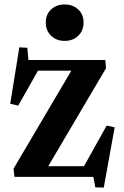

<svg xmlns="http://www.w3.org/2000/svg" viewBox="-20 -796 557 864"><path d="M67 -583 103 -581 108 -526H454L457 -489L197 -48H358L460 -231L496 -223L447 48L409 47L400 0H45L41 -37L301 -478H151L62 -321L26 -329ZM186 -695Q186 -731 210 -753.5Q234 -776 271 -776Q308 -776 332 -753.5Q356 -731 356 -695Q356 -658 332 -635Q308 -612 271 -612Q234 -612 210 -635Q186 -658 186 -695Z"/></svg>

Font: Minipax
Style: Bold
Weight: 600
Designer: Raphaël Ronot, Igor Stepanchenko (Cyrillic)
Foundry: steppetype
Version: Version 1.002